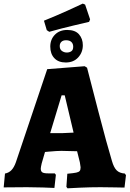

<svg xmlns="http://www.w3.org/2000/svg" viewBox="-28 -1014 703 1041"><path d="M332 -1 337 -72Q371 -75 385 -78Q399 -81 404 -87Q409 -93 409 -107Q409 -110 405 -134L390 -194Q338 -196 305 -196Q282 -196 238 -192L216 -190L198 -128Q193 -106 193 -100Q193 -85 201.5 -79.5Q210 -74 233 -74H269L275 -66L267 5Q252 4 204.5 2.5Q157 1 118 1L-8 2L-1 -73Q20 -77 34 -91.5Q48 -106 58 -134L228 -639L431 -655L444 -647Q459 -588 505.5 -409Q552 -230 579 -141Q589 -106 604.5 -90.5Q620 -75 649 -73L655 -64L647 3Q633 3 595.5 2Q558 1 517 1Q461 1 407 3.5Q353 6 338 7ZM306 -292Q311 -292 371 -295L323 -497H306L244 -292ZM244.6 -761.6Q244.6 -800.3 269.8 -826Q295 -851.6 336.4 -851.6Q379.7 -851.6 400.4 -827.8Q421.1 -803.9 421.1 -768.8Q421.1 -730.1 395.9 -702.6Q370.7 -675.2 328.3 -675.2Q288.7 -675.2 266.7 -698.6Q244.6 -722 244.6 -761.6ZM368.9 -760.7Q368.9 -776.9 359 -786.4Q349.1 -795.8 330.1 -795.8Q313.9 -795.8 304.9 -787.3Q295.9 -778.7 295.9 -764.3Q295.9 -746.3 307.6 -737.8Q319.3 -729.2 334.6 -729.2Q348.2 -729.2 358.5 -736Q368.9 -742.7 368.9 -760.7ZM225.6 -850.5 210.3 -901.8Q275.1 -927.9 339 -956.7Q402.9 -985.5 420.9 -994.5L433.5 -989.1L460.5 -909L455.1 -895.5Q436.2 -891 371 -875.7Q305.7 -860.4 239.1 -841.5Z"/></svg>

Font: Alegreya ExtraBold
Style: Regular
Weight: 800
Designer: Juan Pablo del Peral
Foundry: Huerta Tipografica
Version: Version 2.007; ttfautohint (v1.6)